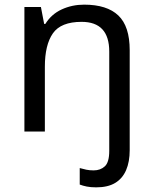

<svg xmlns="http://www.w3.org/2000/svg" viewBox="-20 -566 658 826"><path d="M394 240Q370 240 353 236.5Q336 233 323 228V157Q337 161 351 164Q365 167 383 167Q412 167 431 149.5Q450 132 450 83V-344Q450 -472 331 -472Q242 -472 207.5 -422.5Q173 -373 173 -279V0H85V-536H156L170 -463H175Q201 -505 245.5 -525.5Q290 -546 342 -546Q440 -546 489 -499.5Q538 -453 538 -350V80Q538 130 522.5 166Q507 202 475.5 221Q444 240 394 240Z"/></svg>

Font: Noto Sans Bassa Vah
Style: Regular
Weight: 400
Designer: Monotype Design Team
Foundry: Monotype Imaging Inc.
Version: Version 2.002